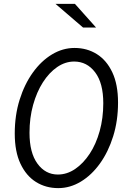

<svg xmlns="http://www.w3.org/2000/svg" viewBox="-20 -958 640 989"><path d="M280 11Q216 11 165.5 -20.5Q115 -52 85.5 -114.5Q56 -177 56 -270Q56 -364 81 -444Q106 -524 149 -584Q192 -644 247.5 -677.5Q303 -711 364 -711Q428 -711 478.5 -679.5Q529 -648 558.5 -585.5Q588 -523 588 -430Q588 -336 563 -256Q538 -176 495 -116Q452 -56 396.5 -22.5Q341 11 280 11ZM278 -59Q325 -59 367 -87.5Q409 -116 442 -166Q475 -216 493.5 -283Q512 -350 512 -426Q512 -530 470 -585.5Q428 -641 362 -641Q316 -641 274.5 -612.5Q233 -584 201 -534Q169 -484 150.5 -417.5Q132 -351 132 -274Q132 -171 173 -115Q214 -59 278 -59ZM408 -816 266 -938H366L475 -816Z"/></svg>

Font: Red Hat Mono
Style: Italic
Weight: 300
Italic angle: -12°
Monospace: yes
Designer: Pentagram, MCKL
Foundry: Pentagram, MCKL
Version: Version 1.023